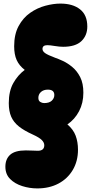

<svg xmlns="http://www.w3.org/2000/svg" viewBox="-20 -836 517 1071"><path d="M188 215Q145 215 104 202Q63 189 36.5 162.5Q10 136 10 94Q10 51 37 27Q64 3 124 3Q141 3 162 4Q183 5 191 5Q227 5 227 -26Q227 -41 213 -55Q199 -69 164 -85Q115 -107 85.5 -130.5Q56 -154 42.5 -185Q29 -216 29 -261Q29 -328 54.5 -373Q80 -418 118 -446Q87 -470 73 -501Q59 -532 59 -578Q59 -645 84 -691Q109 -737 148.5 -764.5Q188 -792 233 -804Q278 -816 317 -816Q386 -816 426.5 -784Q467 -752 467 -688Q467 -638 434 -606.5Q401 -575 332 -575Q312 -575 285 -579.5Q258 -584 244 -584Q217 -584 217 -563Q217 -550 232 -539.5Q247 -529 287 -514Q305 -508 331 -496Q357 -484 383.5 -462Q410 -440 427.5 -405.5Q445 -371 445 -319Q445 -261 421 -215.5Q397 -170 356 -142Q389 -114 402 -79Q415 -44 415 -1Q415 63 386 112Q357 161 306 188Q255 215 188 215ZM194 -290Q194 -274 204.5 -267.5Q215 -261 226 -261Q255 -261 269 -274.5Q283 -288 283 -306Q283 -336 247 -336Q223 -336 208.5 -323Q194 -310 194 -290Z"/></svg>

Font: DynaPuff Condensed
Style: Bold
Weight: 700
Width: 3
Designer: Toshi Omagari, Jennifer Daniel
Foundry: Google Fonts
Version: Version 2.000; ttfautohint (v1.8.4.7-5d5b)